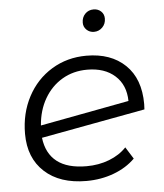

<svg xmlns="http://www.w3.org/2000/svg" viewBox="-52 -771 705 823"><g transform="rotate(-5 300.0 -360.0)"><path d="M562 -302 561 -279 113 -196Q121 -128 166 -93Q211 -58 293 -58Q346 -58 391 -75.5Q436 -93 465 -124L497 -73Q460 -36 405 -15.5Q350 5 287 5Q173 5 107.5 -55Q42 -115 42 -219Q42 -307 79.5 -378Q117 -449 183.5 -489.5Q250 -530 333 -530Q438 -530 500 -470.5Q562 -411 562 -302ZM113 -249 496 -321Q495 -390 450.5 -430Q406 -470 331 -470Q271 -470 223.5 -442Q176 -414 147 -364Q118 -314 113 -249ZM330 -672Q330 -695 344.5 -710Q359 -725 381 -725Q400 -725 413 -713Q426 -701 426 -682Q426 -659 411 -644Q396 -629 375 -629Q356 -629 343 -641.5Q330 -654 330 -672Z"/></g></svg>

Font: Montserrat Alternates
Style: Italic
Weight: 400
Italic angle: -11.3°
Designer: Julieta Ulanovsky
Foundry: Julieta Ulanovsky
Version: Version 7.200